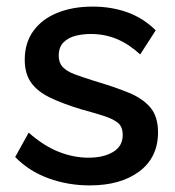

<svg xmlns="http://www.w3.org/2000/svg" viewBox="-20 -552 531 582"><path d="M252 10Q186 10 127 -11.5Q68 -33 26 -76L67 -150Q112 -110 157.5 -92Q203 -74 248 -74Q294 -74 323 -91.5Q352 -109 352 -143Q352 -168 337 -180Q322 -192 293.5 -201Q265 -210 225 -221Q169 -238 131 -256.5Q93 -275 74 -302Q55 -329 55 -371Q55 -422 81 -458Q107 -494 153.5 -513Q200 -532 261 -532Q318 -532 366.5 -514.5Q415 -497 452 -460L405 -387Q370 -419 333.5 -434Q297 -449 255 -449Q231 -449 209 -443.5Q187 -438 172.5 -423.5Q158 -409 158 -383Q158 -362 170 -349Q182 -336 206 -327Q230 -318 265 -307Q326 -289 369 -271.5Q412 -254 435.5 -226.5Q459 -199 459 -151Q459 -75 402.5 -32.5Q346 10 252 10Z"/></svg>

Font: Raleway Thin SemiBold
Style: Regular
Weight: 600
Version: Version 4.026